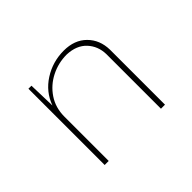

<svg xmlns="http://www.w3.org/2000/svg" viewBox="-93 -529 673 673"><g transform="rotate(-45 243.5 -192.5)"><path d="M109 -378 112 -277Q130 -327 175.5 -356Q221 -385 276 -385Q329 -385 360.5 -353.5Q392 -322 393 -273V0H373V-271Q372 -311 346.5 -338.5Q321 -366 274 -368Q232 -368 195.5 -349.5Q159 -331 136.5 -297.5Q114 -264 114 -219V0H94V-378Z"/></g></svg>

Font: Synthetic Thin
Style: Regular
Weight: 100
Designer: Santiago Orozco
Foundry: Typemade
Version: Version 2.000; ttfautohint (v1.8.4.7-5d5b)